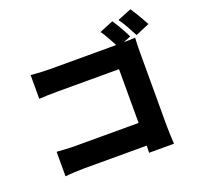

<svg xmlns="http://www.w3.org/2000/svg" viewBox="-156 -1043 1312 1275"><g transform="rotate(-20 500.0 -406.0)"><path d="M754 -841Q767 -822 781.5 -797.5Q796 -773 809.5 -748.5Q823 -724 831 -706L732 -665Q723 -687 710 -711Q697 -735 683.5 -758.5Q670 -782 656 -801ZM894 -875Q907 -856 922 -831.5Q937 -807 950.5 -783Q964 -759 973 -742L874 -700Q858 -731 837 -769Q816 -807 795 -835ZM122 -691Q152 -688 189.5 -686Q227 -684 254 -684H764Q788 -684 818 -685Q848 -686 859 -687Q858 -669 857 -640Q856 -611 856 -586V-67Q856 -42 857.5 -4Q859 34 861 63H685Q686 34 686.5 7Q687 -20 687 -48V-527H254Q220 -527 182.5 -526Q145 -525 122 -523ZM110 -153Q139 -151 173 -149Q207 -147 242 -147H785V13H247Q219 13 178 15Q137 17 110 20Z"/></g></svg>

Font: Noto Sans SC Thin Black
Style: Regular
Weight: 900
Version: Version 2.004-H2;hotconv 1.0.118;makeotfexe 2.5.65603